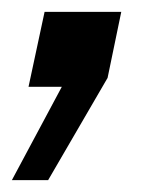

<svg xmlns="http://www.w3.org/2000/svg" viewBox="-76 -146 282 323"><path d="M-56 157 28 0H-28L-1 -126H128L105 -15L5 157Z"/></svg>

Font: Geist Medium
Style: Italic
Weight: 500
Italic angle: -12°
Designer: Basement.studio, Andrés Briganti, Mateo Zaragoza
Foundry: Basement.studio, Vercel, Andrés Briganti, Guido Ferreyra, Mateo Zaragoza
Version: Version 1.500; ttfautohint (v1.8.4.7-5d5b)